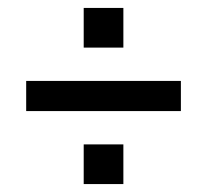

<svg xmlns="http://www.w3.org/2000/svg" viewBox="-20 -523 522 484"><path d="M46 -243V-319H436V-243ZM191 -59V-159H291V-59ZM191 -403V-503H291V-403Z"/></svg>

Font: Cabin Resolve
Style: Regular-Resolve
Weight: 400
Designer: Pablo Impallari
Foundry: Pablo Impallari. http://www.impallari.com Igino Marini. http://www.ikern.com
Version: Version 3.001